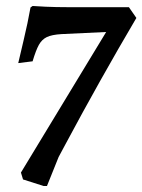

<svg xmlns="http://www.w3.org/2000/svg" viewBox="-20 -519 476 642"><path d="M57 81 50 58 335 -412 186 -405Q153 -403 136.5 -395Q120 -387 110 -369Q100 -351 89 -314L41 -308Q45 -326 59 -384.5Q73 -443 82 -494L89 -499Q99 -498 133.5 -496.5Q168 -495 205 -495H411L436 -459Q314 -252 198 -35L176 6L137 103H126Z"/></svg>

Font: Alegreya SC Medium
Style: Italic
Weight: 500
Italic angle: -7°
Designer: Juan Pablo del Peral
Foundry: Huerta Tipografica
Version: Version 2.007; ttfautohint (v1.6)